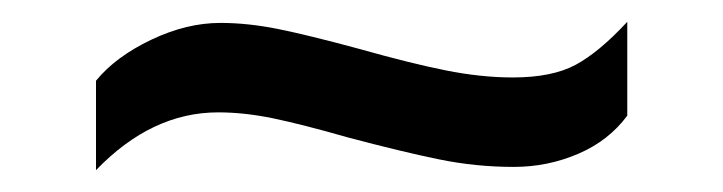

<svg xmlns="http://www.w3.org/2000/svg" viewBox="-20 -351 663 176"><path d="M68 -277Q86 -299 118.5 -314.5Q151 -330 182 -330Q207 -330 234.5 -324.5Q262 -319 310 -306Q356 -293 388.5 -286.5Q421 -280 450 -280Q486 -280 507.5 -291.5Q529 -303 555 -331V-245Q538 -222 510 -210Q482 -198 451 -198Q416 -198 382 -205Q348 -212 299 -225Q257 -237 230.5 -242.5Q204 -248 180 -248Q119 -248 68 -195Z"/></svg>

Font: Trirong Black
Style: Regular
Weight: 900
Designer: Katatrad Team
Foundry: CadsonDemak
Version: Version 1.001